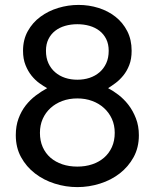

<svg xmlns="http://www.w3.org/2000/svg" viewBox="-20 -745 626 777"><path d="M444.3 -207.5Q444.3 -238.3 432.9 -263.7Q421.4 -289.1 401.1 -307.6Q380.9 -326.2 353.3 -336.4Q325.7 -346.7 293 -346.7Q259.8 -346.7 232.2 -336.4Q204.6 -326.2 184.3 -307.6Q164.1 -289.1 152.8 -263.7Q141.6 -238.3 141.6 -207.5Q141.6 -175.3 152.8 -149.9Q164.1 -124.5 184.3 -106.9Q204.6 -89.4 232.2 -80.1Q259.8 -70.8 293 -70.8Q325.7 -70.8 353.3 -80.1Q380.9 -89.4 401.1 -106.9Q421.4 -124.5 432.9 -149.9Q444.3 -175.3 444.3 -207.5ZM419.9 -539.6Q419.9 -566.4 409.9 -586.7Q399.9 -606.9 382.6 -620.4Q365.2 -633.8 342.3 -640.4Q319.3 -647 293 -647Q266.6 -647 243.7 -640.4Q220.7 -633.8 203.4 -620.4Q186 -606.9 176 -586.7Q166 -566.4 166 -539.6Q166 -510.7 176 -489Q186 -467.3 203.4 -452.4Q220.7 -437.5 243.7 -429.9Q266.6 -422.4 293 -422.4Q319.3 -422.4 342.3 -429.9Q365.2 -437.5 382.6 -452.4Q399.9 -467.3 409.9 -489Q419.9 -510.7 419.9 -539.6ZM293 12.2Q246.1 12.2 201.4 -2Q156.7 -16.1 121.6 -43.2Q86.4 -70.3 65.2 -109.1Q43.9 -147.9 43.9 -197.8Q43.9 -235.4 54.9 -265.1Q65.9 -294.9 83.7 -317.9Q101.6 -340.8 124.5 -358.2Q147.5 -375.5 170.9 -388.2Q156.7 -396 139.6 -408.2Q122.6 -420.4 107.9 -438.5Q93.3 -456.5 83.3 -481.4Q73.2 -506.3 73.2 -539.6Q73.2 -584.5 92.5 -619.1Q111.8 -653.8 143.6 -677.2Q175.3 -700.7 215.6 -712.9Q255.9 -725.1 297.9 -725.1Q339.8 -725.1 378.7 -712.9Q417.5 -700.7 447.3 -677.2Q477.1 -653.8 494.9 -619.1Q512.7 -584.5 512.7 -539.6Q512.7 -506.3 503.2 -481.9Q493.7 -457.5 479.2 -439.7Q464.8 -421.9 448.2 -409.4Q431.6 -397 417.5 -388.2Q437.5 -377.9 459.5 -361.1Q481.4 -344.2 499.8 -320.6Q518.1 -296.9 530 -266.1Q542 -235.4 542 -197.8Q542 -147.9 520.8 -109.1Q499.5 -70.3 464.6 -43.2Q429.7 -16.1 384.8 -2Q339.8 12.2 293 12.2Z"/></svg>

Font: Andika Compact
Style: Regular
Weight: 400
Designer: Victor Gaultney, Annie Olsen, Julie Remington, Don Collingsworth, Eric Hays, Becca Hirsbrunner
Foundry: SIL International
Version: Version 5.000 ; LnSpcTght